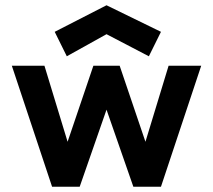

<svg xmlns="http://www.w3.org/2000/svg" viewBox="-20 -710 810 730"><path d="M25 -460 178 0H283L385 -293L487 0H592L745 -460H621L533 -171L435 -460H335L237 -171L149 -460ZM188 -589 234 -496 385 -580 546 -496 592 -589 385 -690Z"/></svg>

Font: KT Kiyosuna Sans Bold
Style: Regular
Weight: 700
Designer: [Zen Kaku Gothic] Yoshimichi Ohira
Version: Version 1.010;Glyphs 3.1.2 (3151)